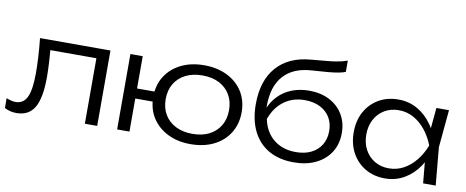

<svg xmlns="http://www.w3.org/2000/svg" viewBox="-68 -1096 3427 1412"><g transform="rotate(10 1645.5 -390.0)"><path d="M174 -563H700V0H608V-531L650 -489H222L261 -521Q267 -458 270.5 -397.5Q274 -337 274 -290Q274 -133 232 -61.5Q190 10 98 10Q74 10 51.5 4.5Q29 -1 9 -12V-85Q27 -78 44.5 -73.5Q62 -69 78 -69Q136 -69 162.5 -124Q189 -179 189 -303Q189 -354 185.5 -420.5Q182 -487 174 -563Z M1398 13Q1301 13 1226.5 -24.5Q1152 -62 1110.5 -128Q1069 -194 1069 -282Q1069 -370 1110.5 -436Q1152 -502 1226.5 -539Q1301 -576 1398 -576Q1497 -576 1571.5 -539Q1646 -502 1687.5 -436Q1729 -370 1729 -282Q1729 -195 1687.5 -128Q1646 -61 1571.5 -24Q1497 13 1398 13ZM849 0V-563H941V0ZM898 -247V-322H1123V-247ZM1398 -64Q1472 -64 1524.5 -91Q1577 -118 1606 -167Q1635 -216 1635 -282Q1635 -348 1606 -397Q1577 -446 1524.5 -473Q1472 -500 1398 -500Q1327 -500 1273.5 -473Q1220 -446 1191 -397Q1162 -348 1162 -282Q1162 -216 1191 -167Q1220 -118 1273.5 -91Q1327 -64 1398 -64Z M2169 13Q2060 13 1982 -31.5Q1904 -76 1862.5 -160Q1821 -244 1821 -361Q1821 -537 1910.5 -638.5Q2000 -740 2165 -753Q2231 -759 2274.5 -763Q2318 -767 2346 -771.5Q2374 -776 2393.5 -781Q2413 -786 2432 -793V-709Q2414 -701 2383 -695Q2352 -689 2303.5 -684.5Q2255 -680 2185 -676Q2047 -668 1975 -588Q1903 -508 1903 -362V-325L1895 -329Q1919 -392 1961.5 -436Q2004 -480 2062.5 -503Q2121 -526 2191 -526Q2278 -526 2343 -492.5Q2408 -459 2444.5 -399Q2481 -339 2481 -260Q2481 -177 2442 -116Q2403 -55 2333 -21Q2263 13 2169 13ZM2171 -64Q2237 -64 2285.5 -88Q2334 -112 2360.5 -156Q2387 -200 2387 -258Q2387 -317 2360.5 -360.5Q2334 -404 2285.5 -428Q2237 -452 2171 -452Q2083 -452 2017.5 -404Q1952 -356 1920 -267Q1939 -172 2005.5 -118Q2072 -64 2171 -64Z M3134 0 3114 -213 3139 -282 3114 -350 3134 -563H3228L3202 -282L3228 0ZM3170 -282Q3148 -194 3102.5 -127.5Q3057 -61 2992.5 -24Q2928 13 2850 13Q2767 13 2703 -24.5Q2639 -62 2602.5 -128.5Q2566 -195 2566 -282Q2566 -370 2602.5 -436Q2639 -502 2703 -539Q2767 -576 2850 -576Q2928 -576 2992.5 -539Q3057 -502 3103 -436Q3149 -370 3170 -282ZM2660 -282Q2660 -218 2686.5 -169Q2713 -120 2759.5 -92.5Q2806 -65 2865 -65Q2925 -65 2975.5 -92.5Q3026 -120 3065.5 -169Q3105 -218 3130 -282Q3105 -346 3065.5 -395Q3026 -444 2975.5 -471.5Q2925 -499 2865 -499Q2806 -499 2759.5 -471.5Q2713 -444 2686.5 -395Q2660 -346 2660 -282Z"/></g></svg>

Font: Unbounded Light
Style: Regular
Weight: 300
Designer: Luke Prowse, Jean-Baptiste Morizot, Fátima Lázaro, Florian Runge
Foundry: NaN
Version: Version 1.700